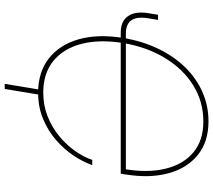

<svg xmlns="http://www.w3.org/2000/svg" viewBox="-66 -711 934 842"><g transform="rotate(90 401.0 -290.0)"><path d="M386.7 9.8Q296.4 9.8 236.3 -37.1Q176.3 -84 152.3 -168.2Q128.4 -252.4 146.5 -364.3Q160.6 -447.8 193.4 -516.1Q226.1 -584.5 274.2 -634Q322.3 -683.6 382.8 -710.4Q443.4 -737.3 512.2 -737.3Q601.6 -737.3 659.4 -690.7Q717.3 -644 739.7 -562.3Q762.2 -480.5 745.1 -374L741.7 -352.5H160.2L163.6 -375H732.4L721.7 -370.1Q738.8 -471.7 719.7 -549.3Q700.7 -627 648.4 -670.9Q596.2 -714.8 512.2 -714.8Q426.3 -714.8 354.7 -670.7Q283.2 -626.5 234.9 -547.4Q186.5 -468.3 168.9 -364.3Q151.9 -258.8 172.6 -179.7Q193.4 -100.6 247.8 -56.6Q302.2 -12.7 386.2 -12.7Q442.4 -12.7 490.7 -32Q539.1 -51.3 577.4 -83Q615.7 -114.7 642.3 -152.6Q668.9 -190.4 681.2 -227.5H704.1Q690.9 -189 663.6 -147.5Q636.2 -106 595.9 -70.3Q555.7 -34.7 502.9 -12.5Q450.2 9.8 386.7 9.8ZM44.9 -516.1H67.4L60.5 -475.1Q54.7 -441.9 60.1 -419.4Q65.4 -397 82.3 -386Q99.1 -375 126.5 -375H154.8L151.4 -352.5H123Q72.3 -352.5 50.3 -385Q28.3 -417.5 38.1 -475.1ZM347.7 156.2 375.5 -11.7H397.9L370.1 156.2Z"/></g></svg>

Font: Inter 18pt Thin
Style: Italic
Weight: 250
Italic angle: -9.3988°
Version: Version 4.001;git-66647c0bb